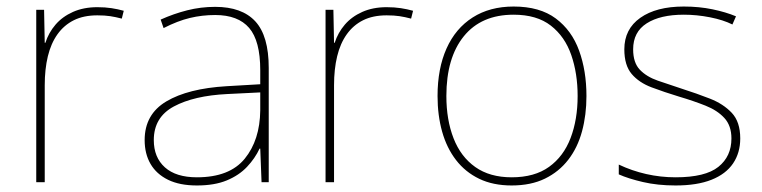

<svg xmlns="http://www.w3.org/2000/svg" viewBox="-20 -558 2334 588"><path d="M278 -536Q302 -536 321.5 -533Q341 -530 359 -525L353 -501Q334 -506 317.5 -508.5Q301 -511 278 -511Q236 -511 206 -496Q176 -481 156 -453Q136 -425 126.5 -385.5Q117 -346 117 -297V0H91V-528H115L117 -427H119Q129 -458 150 -482.5Q171 -507 203.5 -521.5Q236 -536 278 -536Z M639 -537Q721 -537 762 -492.5Q803 -448 803 -350V0H781L777 -103H775Q761 -73 736.5 -47Q712 -21 674.5 -5.5Q637 10 583 10Q530 10 494.5 -7.5Q459 -25 441 -56Q423 -87 423 -129Q423 -208 489.5 -247.5Q556 -287 674 -294L777 -300V-343Q777 -433 743 -472.5Q709 -512 639 -512Q599 -512 561.5 -503Q524 -494 481 -472L472 -498Q512 -516 553.5 -526.5Q595 -537 639 -537ZM676 -270Q574 -265 512.5 -232Q451 -199 451 -129Q451 -76 485 -45.5Q519 -15 583 -15Q683 -15 729.5 -72Q776 -129 777 -220V-275Z M1164 -536Q1188 -536 1207.5 -533Q1227 -530 1245 -525L1239 -501Q1220 -506 1203.5 -508.5Q1187 -511 1164 -511Q1122 -511 1092 -496Q1062 -481 1042 -453Q1022 -425 1012.5 -385.5Q1003 -346 1003 -297V0H977V-528H1001L1003 -427H1005Q1015 -458 1036 -482.5Q1057 -507 1089.5 -521.5Q1122 -536 1164 -536Z M1776 -264Q1776 -206 1762.5 -156Q1749 -106 1720.5 -69Q1692 -32 1649 -11Q1606 10 1547 10Q1490 10 1447.5 -10.5Q1405 -31 1376.5 -68Q1348 -105 1334 -155Q1320 -205 1320 -264Q1320 -348 1347.5 -409.5Q1375 -471 1427.5 -504.5Q1480 -538 1553 -538Q1633 -538 1682 -501.5Q1731 -465 1753.5 -403Q1776 -341 1776 -264ZM1347 -264Q1347 -191 1369 -134.5Q1391 -78 1435.5 -46.5Q1480 -15 1547 -15Q1617 -15 1661.5 -47Q1706 -79 1727.5 -135.5Q1749 -192 1749 -264Q1749 -333 1729.5 -389.5Q1710 -446 1667 -479.5Q1624 -513 1553 -513Q1454 -513 1400.5 -447Q1347 -381 1347 -264Z M2247 -134Q2247 -90 2225 -57.5Q2203 -25 2159 -7.5Q2115 10 2049 10Q1994 10 1949 -0.5Q1904 -11 1875 -24V-54Q1915 -35 1959 -25Q2003 -15 2049 -15Q2140 -15 2180 -47Q2220 -79 2220 -134Q2220 -173 2198.5 -196.5Q2177 -220 2140.5 -234.5Q2104 -249 2060 -262Q2014 -276 1975.5 -290.5Q1937 -305 1914.5 -331.5Q1892 -358 1892 -407Q1892 -469 1941 -503.5Q1990 -538 2074 -538Q2121 -538 2162 -529.5Q2203 -521 2234 -508L2223 -483Q2195 -497 2154.5 -505Q2114 -513 2074 -513Q2002 -513 1960.5 -486.5Q1919 -460 1919 -407Q1919 -366 1939.5 -344.5Q1960 -323 1994.5 -311Q2029 -299 2069 -286Q2113 -272 2154 -256Q2195 -240 2221 -212.5Q2247 -185 2247 -134Z"/></svg>

Font: Noto Sans Thai Thin
Style: Regular
Weight: 250
Designer: Monotype Design Team
Foundry: Monotype Imaging Inc.
Version: Version 2.001